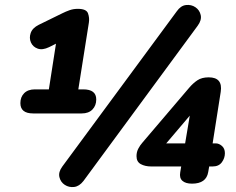

<svg xmlns="http://www.w3.org/2000/svg" viewBox="-20 -744 963 782"><path d="M115 -282Q63 -282 63 -324Q63 -349 78.5 -364.5Q94 -380 122 -380H179L208 -566L180 -552Q153 -539 133.5 -546Q114 -553 106 -571Q98 -589 105 -609.5Q112 -630 138 -643L234 -690Q248 -697 263.5 -702.5Q279 -708 297 -708Q332 -708 338.5 -689.5Q345 -671 342 -652L299 -380H319Q372 -380 372 -339Q372 -314 356.5 -298Q341 -282 313 -282ZM320 -7Q303 15 282 17.5Q261 20 244 9Q227 -2 222 -22.5Q217 -43 234 -66L700 -698Q716 -721 737.5 -723.5Q759 -726 776 -714.5Q793 -703 797.5 -682.5Q802 -662 785 -639ZM762 4Q736 4 723 -7.5Q710 -19 714 -42L718 -66H596Q571 -66 553.5 -75.5Q536 -85 536 -108Q536 -125 543.5 -139Q551 -153 560 -163L750 -386Q766 -405 784 -417Q802 -429 830 -429Q888 -429 879 -370L846 -160H859Q872 -160 884 -149.5Q896 -139 896 -120Q896 -100 883.5 -83Q871 -66 846 -66H832L828 -43Q820 4 762 4ZM734 -160 753 -273 657 -160Z"/></svg>

Font: Nunito ExtraBold
Style: Italic
Weight: 800
Italic angle: -9°
Designer: Vernon Adams
Foundry: Vernon Adams
Version: Version 3.601; ttfautohint (v1.8.2.53-6de2)